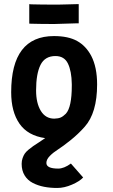

<svg xmlns="http://www.w3.org/2000/svg" viewBox="-20 -682 558 948"><path d="M368.7 -661.6V-566.9H360.4Q261.2 -563.5 248 -563.5Q183.1 -563.5 133.3 -564.9L124.5 -565.4V-661.6L133.8 -660.6Q181.2 -659.2 266.6 -659.2Q282.7 -659.2 316.4 -660.4Q350.1 -661.6 360.4 -661.6ZM397.9 -55.7Q366.2 -20 328.1 10.5Q290 41 266.1 56.2Q242.2 71.3 225.6 88.4Q209 105.5 209 122.6Q209 150.4 267.6 150.4Q295.9 150.4 330.1 125.5L390.6 194.3Q373 213.4 335.2 229.7Q297.4 246.1 262.7 246.1Q227.1 246.1 197.3 240.2Q167.5 234.4 141.8 221.2Q116.2 208 101.6 184.1Q86.9 160.2 86.9 127Q86.9 111.8 91.6 98.6Q96.2 85.4 102.3 76.4Q108.4 67.4 121.3 56.6Q134.3 45.9 144 39.3Q153.8 32.7 172.6 20.5Q191.4 8.3 203.1 0Q117.2 -12.2 76.2 -71.3Q35.2 -130.4 35.2 -226.6Q35.2 -503.9 246.6 -503.9Q316.9 -503.9 360.6 -479.7Q404.3 -455.6 430.7 -405.8Q459.5 -350.1 459.5 -265.1Q459.5 -124.5 397.9 -55.7ZM305.2 -120.6Q334.5 -152.8 334.5 -258.8V-266.6Q333.5 -331.1 315.4 -368.2Q297.4 -405.3 253.9 -405.3Q201.7 -405.3 179.9 -361.3Q158.2 -317.4 158.2 -235.4Q158.2 -172.9 181.6 -134.5Q205.1 -96.2 248 -96.2Q267.6 -96.7 279.5 -101.8Q291.5 -106.9 305.2 -120.6Z"/></svg>

Font: Fantasque Sans Mono
Style: Bold
Weight: 700
Monospace: yes
Designer: Jany Belluz
Version: Version 1.8.0 ; ttfautohint (v1.8.2)